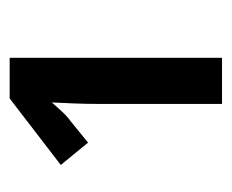

<svg xmlns="http://www.w3.org/2000/svg" viewBox="-60 -824 468 387"><g transform="rotate(-90 173.5 -630.0)"><path d="M251 -844H169L35 -741L80 -686L123 -721Q133 -728 143.5 -739.5Q154 -751 161 -759Q160 -742 159 -714.5Q158 -687 158 -664V-416H251Z"/></g></svg>

Font: Noto Sans Display Medium
Style: Regular
Weight: 500
Designer: Monotype Design Team
Foundry: Monotype Imaging Inc.
Version: Version 1.900